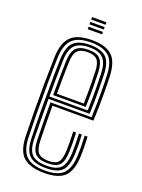

<svg xmlns="http://www.w3.org/2000/svg" viewBox="-136 -764 616 834"><g transform="rotate(20 171.5 -347.0)"><path d="M177 6.8Q112.2 6.8 80.9 -20.1Q49.5 -47 47.2 -114.5Q45.8 -163.5 45.1 -229.2Q44.5 -295 45.1 -362.5Q45.8 -430 47.5 -484Q49.8 -549 79.6 -577.9Q109.5 -606.8 176.5 -606.8Q238.5 -606.8 268.6 -579.8Q298.8 -552.8 301.5 -485.8Q302.8 -459.5 303.1 -403.4Q303.5 -347.2 300.5 -280H111.2Q111.2 -194 113.5 -118.8Q114.5 -80 128.4 -64.4Q142.2 -48.8 177 -48.8Q208.8 -48.8 221.1 -63.2Q233.5 -77.8 235.2 -117.8Q236.8 -153.2 234.2 -206H247.5Q250 -152.5 248.5 -117Q246.8 -71.8 231 -54.8Q215.2 -37.8 177 -37.8Q135.8 -37.8 118.5 -55.5Q101.2 -73.2 100 -117.8Q99 -150.8 98.5 -200.4Q98 -250 98 -291H288Q290.2 -353.2 289.9 -406.2Q289.5 -459.2 288.2 -485.5Q285.8 -548.5 257.9 -572.1Q230 -595.8 176.5 -595.8Q115 -595.8 88.9 -568.9Q62.8 -542 60.8 -483.2Q59 -428.5 58.5 -362.2Q58 -296 58.5 -231Q59 -166 60.5 -115.5Q62.5 -53.8 90.2 -29Q118 -4.2 177 -4.2Q235.2 -4.2 260.4 -29.2Q285.5 -54.2 288.2 -115.2Q290 -151.5 287.2 -206H300.5Q301.8 -183 302.1 -158.5Q302.5 -134 301.5 -114.5Q298.8 -48.5 270.4 -20.9Q242 6.8 177 6.8ZM177 -15.5Q123.2 -15.5 99.4 -37.9Q75.5 -60.2 73.8 -116Q72 -169.5 71.6 -236.2Q71.2 -303 71.8 -368.2Q72.2 -433.5 73.8 -482.2Q75.8 -539.2 100.2 -561.9Q124.8 -584.5 176.5 -584.5Q224.2 -584.5 248.5 -563.2Q272.8 -542 275 -485Q276 -462.8 276.5 -413.6Q277 -364.5 275 -302.2H84.8Q84.8 -249.2 85.1 -207.8Q85.5 -166.2 86.2 -117Q87 -68 107 -47.2Q127 -26.5 177 -26.5Q221.5 -26.5 240.5 -45.9Q259.5 -65.2 261.8 -116.2Q263.2 -152.2 260.8 -206H274Q276.5 -153.2 275 -115.8Q272.5 -59.8 250.8 -37.6Q229 -15.5 177 -15.5ZM84.8 -313.2H262Q263.8 -367.5 263.2 -415.2Q262.8 -463 261.8 -484.5Q259.5 -535 239.2 -554.2Q219 -573.5 176.5 -573.5Q131.2 -573.5 110 -553.4Q88.8 -533.2 87 -481.8Q86 -452.2 85.5 -405.6Q85 -359 84.8 -313.2ZM98 -324.5Q98.2 -357.8 98.6 -398.9Q99 -440 100.2 -481Q101.8 -526.2 119.2 -544.2Q136.8 -562.2 176.5 -562.2Q213.8 -562.2 230.2 -544.8Q246.8 -527.2 248.5 -483.8Q249.2 -465.2 249.9 -422.6Q250.5 -380 248.8 -324.5ZM111.5 -335.5H235.8Q237 -384.5 236.5 -425.5Q236 -466.5 235.2 -483.2Q233.8 -522 220.2 -536.6Q206.8 -551.2 176.5 -551.2Q143 -551.2 128.8 -535.8Q114.5 -520.2 113.5 -480.5Q112.5 -447.8 112 -412.2Q111.5 -376.8 111.5 -335.5ZM141.2 -689.5V-700.8H207.5V-689.5ZM141.2 -667.2V-678.5H207.5V-667.2ZM141.2 -645V-656.2H207.5V-645Z"/></g></svg>

Font: Big Shoulders Inline Display
Style: Regular
Weight: 400
Designer: Patric King
Foundry: XO Type Co
Version: Version 1.000